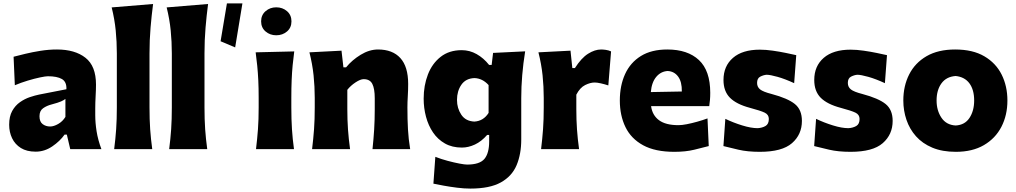

<svg xmlns="http://www.w3.org/2000/svg" viewBox="-20 -874 5956 1125"><path d="M189 14.6Q136.7 14.6 102.3 -6.8Q67.9 -28.3 50.8 -64.2Q33.7 -100.1 33.7 -143.1Q33.7 -191.9 51.5 -223.9Q69.3 -255.9 97.2 -275.4Q125 -294.9 155 -304.9Q185.1 -314.9 209 -319.8L369.1 -351.1Q371.1 -394.5 342.8 -410.9Q314.5 -427.2 260.7 -427.2Q247.1 -427.2 214.6 -420.4Q182.1 -413.6 142.3 -401.6Q102.5 -389.6 66.9 -374.5L59.6 -541.5Q87.4 -548.8 128.7 -558.8Q169.9 -568.8 218 -576.4Q266.1 -584 314 -584Q418.9 -584 480.7 -535.6Q542.5 -487.3 542.5 -378.4Q542.5 -350.6 540.3 -310.8Q538.1 -271 538.1 -240.2V-198.7Q538.1 -154.8 545.9 -105Q553.7 -55.2 574.2 0H391.6L371.6 -85.4H358.4Q331.5 -46.9 286.1 -16.1Q240.7 14.6 189 14.6ZM273.9 -132.8Q294.9 -132.8 320.8 -147.5Q346.7 -162.1 363.3 -189V-294.4Q354 -287.1 337.9 -279.8Q321.8 -272.5 281.2 -261.7Q254.4 -254.9 232.9 -240Q211.4 -225.1 211.4 -192.9Q211.4 -160.6 230 -146.7Q248.5 -132.8 273.9 -132.8Z M648.9 0Q656.7 -60.1 660.6 -116.9Q664.6 -173.8 664.6 -244.6V-560.5Q664.6 -629.4 658 -695.8Q651.4 -762.2 634.3 -830.6L877 -850.6Q868.2 -783.7 862.1 -711.4Q856 -639.2 856 -560.5V-244.6Q856 -173.8 859.9 -116.9Q863.8 -60.1 872.1 0Z M971.2 0Q979 -60.1 982.9 -116.9Q986.8 -173.8 986.8 -244.6V-560.5Q986.8 -629.4 980.2 -695.8Q973.6 -762.2 956.5 -830.6L1199.2 -850.6Q1190.4 -783.7 1184.3 -711.4Q1178.2 -639.2 1178.2 -560.5V-244.6Q1178.2 -173.8 1182.1 -116.9Q1186 -60.1 1194.3 0Z M1357.9 -596.2 1272.5 -632.3 1309.6 -854H1400.4Z M1510 -748.9Q1510 -786 1536.1 -808.5Q1562.1 -831.1 1598.6 -831.1Q1635.7 -831.1 1661.7 -808.5Q1687.8 -786 1687.8 -748.9Q1687.8 -711.9 1661.7 -689.6Q1635.7 -667.3 1598.6 -667.3Q1562.1 -667.3 1536.1 -689.6Q1510 -711.9 1510 -748.9ZM1480 0Q1487.3 -60.1 1491.5 -116.9Q1495.6 -173.8 1495.6 -244.6V-300.8Q1495.6 -358.9 1493.4 -403.8Q1491.2 -448.7 1487.3 -488Q1483.4 -527.3 1478 -567.4L1704.1 -572.8Q1698.7 -532.2 1694.8 -492.2Q1690.9 -452.1 1689 -406Q1687 -359.9 1687 -300.8V-244.6Q1687 -173.8 1690.7 -116.9Q1694.3 -60.1 1702.6 0Z M1808.6 0Q1815.9 -60.1 1820.1 -116.9Q1824.2 -173.8 1824.2 -244.6V-300.8Q1824.2 -366.2 1817.4 -432.4Q1810.5 -498.5 1793 -567.4L1981 -577.1L1992.2 -479.5H2007.8Q2043 -522.5 2093.5 -553.2Q2144 -584 2194.8 -584Q2280.3 -584 2325.9 -533.7Q2371.6 -483.4 2371.6 -382.3Q2371.6 -345.2 2369.4 -310.1Q2367.2 -274.9 2367.2 -244.6Q2367.2 -173.8 2370.4 -116.9Q2373.5 -60.1 2383.3 0H2162.6Q2168.9 -60.1 2172.4 -115.7Q2175.8 -171.4 2175.8 -233.9V-297.9Q2175.8 -354.5 2161.6 -382.3Q2147.5 -410.2 2110.8 -410.2Q2091.8 -410.2 2063 -391.1Q2034.2 -372.1 2015.1 -347.7V-233.9Q2015.1 -171.4 2019 -115.7Q2022.9 -60.1 2031.2 0Z M2735.8 231Q2699.7 231 2658.4 225.8Q2617.2 220.7 2580.3 213.9Q2543.5 207 2519.5 202.1L2530.8 44.9Q2564.5 58.1 2602.8 68.4Q2641.1 78.6 2672.4 84.5Q2703.6 90.3 2716.8 90.3Q2790.5 90.3 2818.4 57.1Q2846.2 23.9 2846.2 -45.4V-83.5H2834.5Q2800.8 -44.9 2762.5 -27.1Q2724.1 -9.3 2686.5 -9.3Q2629.4 -9.3 2587.2 -33.2Q2544.9 -57.1 2517.3 -97.9Q2489.7 -138.7 2476.1 -189.9Q2462.4 -241.2 2462.4 -295.9Q2462.4 -373 2487.3 -437.5Q2512.2 -502 2562 -541Q2611.8 -580.1 2685.5 -580.1Q2731.9 -580.1 2772.9 -556.9Q2814 -533.7 2845.7 -493.7H2860.8L2869.1 -564L3057.1 -573.2Q3034.2 -431.2 3034.2 -299.3V-56.6Q3034.2 28.8 3007.1 93.5Q2980 158.2 2915 194.6Q2850.1 231 2735.8 231ZM2759.3 -161.6Q2812.5 -164.6 2842.8 -212.4V-375.5Q2807.1 -415 2759.8 -416.5Q2709 -414.6 2683.3 -377.4Q2657.7 -340.3 2657.7 -288.6Q2657.7 -239.7 2682.9 -201.9Q2708 -164.1 2759.3 -161.6Z M3150.4 0Q3157.7 -60.1 3161.9 -116.9Q3166 -173.8 3166 -244.6V-300.8Q3166 -366.2 3159.2 -432.4Q3152.3 -498.5 3134.8 -567.4L3322.8 -577.1L3333.5 -475.1H3348.6Q3386.2 -534.2 3425.8 -559.1Q3465.3 -584 3502 -584Q3513.7 -584 3529.8 -581.8Q3545.9 -579.6 3560.5 -572.8L3544.4 -373.5Q3523.4 -380.4 3501 -385.5Q3478.5 -390.6 3464.4 -390.6Q3439 -390.6 3408.7 -375.7Q3378.4 -360.8 3356.9 -319.3V-233.9Q3356.9 -171.4 3360.8 -115.7Q3364.7 -60.1 3373 0Z M3931.2 15.6Q3818.8 15.6 3748.3 -22.9Q3677.7 -61.5 3644.8 -129.4Q3611.8 -197.3 3611.8 -285.2Q3611.8 -372.6 3642.6 -439.9Q3673.3 -507.3 3735.1 -545.7Q3796.9 -584 3890.1 -584Q4009.3 -584 4075.4 -522Q4141.6 -460 4141.6 -330.1Q4141.6 -306.2 4139.9 -288.1Q4138.2 -270 4135.7 -252H3794.9Q3802.2 -198.7 3841.3 -169.7Q3880.4 -140.6 3955.6 -140.6Q3975.1 -140.6 4004.2 -146.2Q4033.2 -151.9 4065.4 -160.9Q4097.7 -169.9 4125.5 -180.2L4132.8 -18.1Q4097.2 -8.8 4047.4 3.4Q3997.6 15.6 3931.2 15.6ZM3975.1 -337.9Q3976.1 -394.5 3953.4 -425.3Q3930.7 -456.1 3892.1 -458Q3852.1 -455.6 3825.2 -423.6Q3798.3 -391.6 3793.5 -334.5Z M4432.1 15.6Q4359.9 15.6 4306.9 3.2Q4253.9 -9.3 4218.8 -18.1L4230 -177.7Q4276.4 -155.3 4328.6 -139.2Q4380.9 -123 4419.4 -123Q4445.8 -124.5 4465.3 -135.7Q4484.9 -147 4484.9 -177.2Q4484.9 -202.1 4460.7 -213.9Q4436.5 -225.6 4374 -242.2Q4294.9 -263.2 4257.1 -301.3Q4219.2 -339.4 4219.2 -405.3Q4219.2 -486.8 4274.7 -534.9Q4330.1 -583 4432.1 -583Q4467.8 -583 4508.3 -577.1Q4548.8 -571.3 4585.4 -563.7Q4622.1 -556.2 4645.5 -550.8L4633.3 -386.7Q4580.6 -411.1 4536.6 -423.6Q4492.7 -436 4471.7 -436Q4453.6 -434.6 4434.8 -425Q4416 -415.5 4416 -388.2Q4416 -364.3 4433.8 -350.1Q4451.7 -335.9 4501.5 -323.2Q4596.2 -297.9 4637.5 -264.4Q4678.7 -231 4678.7 -165.5Q4678.7 -85.9 4620.6 -35.2Q4562.5 15.6 4432.1 15.6Z M4963.9 15.6Q4891.6 15.6 4838.6 3.2Q4785.6 -9.3 4750.5 -18.1L4761.7 -177.7Q4808.1 -155.3 4860.4 -139.2Q4912.6 -123 4951.2 -123Q4977.5 -124.5 4997.1 -135.7Q5016.6 -147 5016.6 -177.2Q5016.6 -202.1 4992.4 -213.9Q4968.3 -225.6 4905.8 -242.2Q4826.7 -263.2 4788.8 -301.3Q4751 -339.4 4751 -405.3Q4751 -486.8 4806.4 -534.9Q4861.8 -583 4963.9 -583Q4999.5 -583 5040 -577.1Q5080.6 -571.3 5117.2 -563.7Q5153.8 -556.2 5177.2 -550.8L5165 -386.7Q5112.3 -411.1 5068.4 -423.6Q5024.4 -436 5003.4 -436Q4985.4 -434.6 4966.6 -425Q4947.8 -415.5 4947.8 -388.2Q4947.8 -364.3 4965.6 -350.1Q4983.4 -335.9 5033.2 -323.2Q5127.9 -297.9 5169.2 -264.4Q5210.4 -231 5210.4 -165.5Q5210.4 -85.9 5152.3 -35.2Q5094.2 15.6 4963.9 15.6Z M5580.6 15.6Q5501 15.6 5442.9 -8.8Q5384.8 -33.2 5347.2 -75.4Q5309.6 -117.7 5291.3 -171.9Q5272.9 -226.1 5272.9 -285.2Q5272.9 -370.1 5307.1 -437.7Q5341.3 -505.4 5408.9 -544.7Q5476.6 -584 5576.7 -584Q5679.7 -584 5747.6 -544.2Q5815.4 -504.4 5849.1 -436.8Q5882.8 -369.1 5882.8 -285.2Q5882.8 -199.2 5847.7 -131.1Q5812.5 -63 5745.1 -23.7Q5677.7 15.6 5580.6 15.6ZM5579.6 -138.7Q5633.3 -141.6 5660.6 -183.1Q5688 -224.6 5688 -285.2Q5688 -348.1 5660.2 -385.7Q5632.3 -423.3 5579.6 -428.7Q5524.9 -424.8 5496.3 -385.5Q5467.8 -346.2 5467.8 -285.2Q5467.8 -226.6 5496.3 -184.1Q5524.9 -141.6 5579.6 -138.7Z"/></svg>

Font: Pinar DS4 ExtraBold
Style: Regular
Weight: 800
Designer: Amin Abedi
Version: Version 3.000